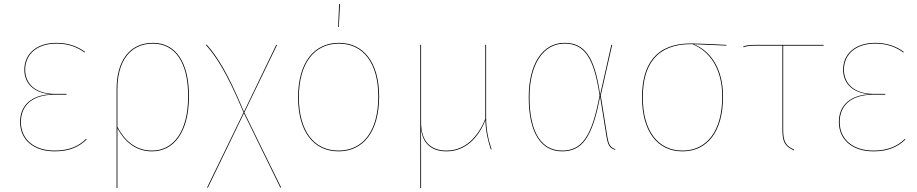

<svg xmlns="http://www.w3.org/2000/svg" viewBox="-20 -739 4534 949"><path d="M258.9 -527.2C164.8 -527.2 100.3 -476.3 100.3 -394.1C100.3 -327.4 146.6 -279.9 230.7 -273.1C139.1 -268.8 79.3 -221.3 79.3 -136.1C79.3 -46.8 148 9.1 250.1 9.1C324.5 9.1 369.9 -13.3 408.1 -49.3L406 -52.6C369.4 -17.6 324.1 5.2 250.2 5.2C150 5.2 83.4 -48.9 83.4 -136.1C83.4 -220 142.1 -271.1 250.6 -271.1H308.5L308.8 -274.9H252.6C151.8 -274.9 104.4 -328.4 104.4 -394.1C104.4 -473.9 166.4 -523.4 259 -523.4C318.9 -523.4 362.6 -505.6 397.6 -479.7L400.7 -482.2C367.5 -507.1 321.5 -527.2 258.9 -527.2Z M736.1 -527.2C617.2 -527.2 556.3 -433.7 556.3 -298.9V190.6L560.3 190.2V-105C598.7 -34.7 654.4 9.1 731.4 9.1C837.1 9.1 914 -82.8 914 -264C914 -427.9 850.8 -527.2 736.1 -527.2ZM731.3 5.2C655.4 5.2 599.9 -37.7 560.3 -111.7V-298.6C560.3 -432.2 619.8 -523.3 736 -523.3C848.4 -523.3 909.9 -426.3 909.9 -264C909.9 -85 834.9 5.2 731.3 5.2Z M1187.7 -182.9 1349.6 -517.2 1345.4 -517.4 1185.7 -186.6C1105.1 -380 1054.8 -458.2 1001.6 -518.6L997.6 -516.9C1051.1 -456.3 1101.6 -378.8 1183.7 -183L1003.3 188.3L1007.4 188.6L1185.7 -179.2L1365.8 188.7L1369.7 188Z M1656 -718.8 1651.4 -605.7H1654.8L1660.4 -718.6ZM1655 -527.2C1533.6 -527.2 1453.3 -431 1453.3 -258.1C1453.3 -91 1528.6 9.1 1653.1 9.1C1776.4 9.1 1853.9 -89 1853.9 -262C1853.9 -429.5 1777.5 -527.2 1655 -527.2ZM1655 -523.3C1775.4 -523.3 1849.8 -427.3 1849.8 -262C1849.8 -90.9 1774.2 5.2 1653.1 5.2C1530.9 5.2 1457.3 -92.9 1457.3 -258.1C1457.3 -429.2 1535.8 -523.3 1655 -523.3Z M2409.9 -0.6C2393.7 -47.9 2382.7 -97 2382.7 -161V-517.2H2378.7V-151.5V-151.4C2342.1 -60.5 2278.2 5.2 2187.3 5.2C2116.3 5.2 2061.3 -31.5 2061.3 -134.8V-517.2H2057.3V190.4L2061.3 190.2V57.7C2061.3 12.4 2061.2 -30 2060.9 -100.1C2070.6 -27.4 2115 9.1 2187.3 9.1C2278.9 9.1 2343.4 -55.9 2379.1 -144.7C2380.7 -89.8 2391.3 -44.5 2406.1 -0.4Z M2770.1 -527.2C2659.7 -527.2 2593.3 -419.1 2593.3 -259.3C2593.3 -81.8 2654.6 9.1 2758.2 9.1C2857.7 9.1 2908.6 -60.4 2946.1 -262.1L2978.3 -60.1C2986.2 -12.3 3000.1 -5.8 3020.5 2.1L3021.3 -1.6C3001.6 -9.4 2989.2 -17.6 2982.3 -60.9L2949.3 -267.3L3005.7 -517.2H3001.6L2946.3 -271.1C2918.9 -462.6 2867.7 -527.2 2770.1 -527.2ZM2770.2 -523.4C2866.2 -523.4 2915.7 -458.5 2943.5 -267.1C2905.6 -62.7 2855.6 5.2 2758.2 5.2C2657.1 5.2 2597.3 -82.8 2597.3 -259.3C2597.3 -418.9 2663.6 -523.4 2770.2 -523.4Z M3570.1 -517.2C3512.8 -520.3 3423.4 -524.3 3394.8 -524.3C3220 -524.3 3153.3 -418.1 3153.3 -258.1C3153.3 -91 3228.6 9.1 3353.1 9.1C3476.4 9.1 3553.8 -89 3553.8 -262C3553.8 -396.4 3495.2 -485.2 3409.4 -520.5L3570.1 -513.6ZM3549.8 -262C3549.8 -91.8 3474.2 5.2 3353.1 5.2C3230.9 5.2 3157.3 -93.8 3157.3 -258.1C3157.3 -417.6 3224.2 -520.9 3395.9 -520.8L3402.2 -520.7C3490.6 -484.8 3549.8 -396.9 3549.8 -262Z M4050.9 -513.3V-517.2H3715.4C3683.4 -517.2 3668.9 -515.2 3653.3 -508.9L3654.8 -505.2C3670.5 -511.3 3683.6 -513.3 3715.7 -513.3H3847.1V-97.9C3847.1 -39.3 3858.6 -15.8 3904.1 4.1L3905.6 0.4C3862.4 -17.3 3851.1 -41.9 3851.1 -97.9V-513.3Z M4305.9 -527.2C4211.8 -527.2 4147.3 -476.3 4147.3 -394.1C4147.3 -327.4 4193.6 -279.9 4277.7 -273.1C4186.1 -268.8 4126.3 -221.3 4126.3 -136.1C4126.3 -46.8 4195 9.1 4297.1 9.1C4371.5 9.1 4416.9 -13.3 4455.1 -49.3L4453 -52.6C4416.4 -17.6 4371.1 5.2 4297.2 5.2C4197 5.2 4130.4 -48.9 4130.4 -136.1C4130.4 -220 4189.1 -271.1 4297.6 -271.1H4355.5L4355.8 -274.9H4299.6C4198.8 -274.9 4151.4 -328.4 4151.4 -394.1C4151.4 -473.9 4213.4 -523.4 4306 -523.4C4365.9 -523.4 4409.6 -505.6 4444.6 -479.7L4447.7 -482.2C4414.5 -507.1 4368.5 -527.2 4305.9 -527.2Z"/></svg>

Font: Fira Sans Four
Style: Regular
Weight: 100
Designer: Carrois Corporate & Edenspiekermann AG
Foundry: Carrois Corporate GbR & Edenspiekermann AG
Version: Version 4.203;PS 004.203;hotconv 1.0.88;makeotf.lib2.5.64775